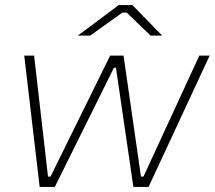

<svg xmlns="http://www.w3.org/2000/svg" viewBox="-20 -740 850 760"><path d="M137 0H197L431 -472H439L508 0H568L810 -520H769L548 -41H538L469 -520H416L180 -41H170L115 -520H76ZM622 -599 504 -720H450L288 -599H337L464 -690H482L576 -599Z"/></svg>

Font: Fixel Display ExtraLight
Style: Italic
Weight: 200
Italic angle: -10°
Designer: AlfaBravo + MacPaw
Foundry: Kyrylo Tkachov, Marchela Mozhyna, Serhii Makarenko, Maria Weinstein, Zakhar Kryvoshyya
Version: Version 1.210;Glyphs 3.2 (3217)